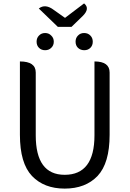

<svg xmlns="http://www.w3.org/2000/svg" viewBox="-20 -1095 761 1128"><path d="M553 -61Q482 13 360 13Q239 13 168 -61Q97 -136 97 -303V-734Q190 -734 190 -669V-300Q190 -68 360 -68Q535 -68 535 -300V-734Q624 -734 624 -669V-303Q624 -136 553 -61ZM320 -937 208 -1045Q246 -1075 297 -1036L362 -990L474 -1075Q511 -1045 465 -1000L400 -937ZM209 -886Q223 -901 245 -901Q267 -901 281 -886Q296 -872 296 -850Q296 -828 281 -814Q267 -800 245 -800Q223 -800 209 -814Q195 -828 195 -850Q195 -872 209 -886ZM438 -814Q424 -828 424 -850Q424 -872 438 -886Q452 -901 474 -901Q497 -901 511 -886Q525 -872 525 -850Q525 -828 511 -814Q497 -800 475 -800Q453 -800 438 -814Z"/></svg>

Font: Swei Toothpaste CJK TC
Style: Regular
Weight: 400
Version: Version 1.0